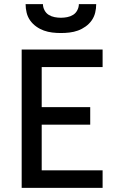

<svg xmlns="http://www.w3.org/2000/svg" viewBox="-20 -910 590 930"><path d="M85 0V-670H477V-585H182V-391H417V-306H182V-85H477V0ZM275 -750Q254 -750 233 -752.5Q212 -755 192.5 -762Q173 -769 155.5 -781.5Q138 -794 126 -811Q114 -828 109 -848.5Q104 -869 104 -890H188Q188 -875 195.5 -860.5Q203 -846 216 -838Q229 -830 244.5 -827Q260 -824 275 -824Q290 -824 305.5 -827Q321 -830 334 -838Q347 -846 354.5 -860.5Q362 -875 362 -890H446Q446 -869 441 -848.5Q436 -828 424 -811Q412 -794 394.5 -781.5Q377 -769 357.5 -762Q338 -755 317 -752.5Q296 -750 275 -750Z"/></svg>

Font: Lode Dark
Style: Bold
Weight: 700
Monospace: yes
Designer: Belleve Invis
Foundry: Belleve Invis
Version: Version 29.2.0; ttfautohint (v1.8.3)